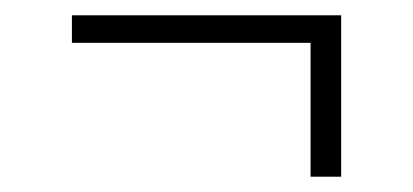

<svg xmlns="http://www.w3.org/2000/svg" viewBox="-20 -378 540 251"><path d="M386 -147V-322H74V-358H426V-147Z"/></svg>

Font: Iosevka Curly Slab Extralight
Style: Regular
Weight: 200
Monospace: yes
Designer: Belleve Invis
Foundry: Belleve Invis
Version: Version 22.1.2; ttfautohint (v1.8.4)